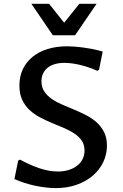

<svg xmlns="http://www.w3.org/2000/svg" viewBox="-20 -965 638 995"><path d="M280.3 -76.2Q309.6 -76.2 334.7 -83.7Q359.9 -91.3 378.4 -105.2Q397 -119.1 407.5 -139.4Q418 -159.7 418 -185.1Q418 -215.3 403.6 -236.3Q389.2 -257.3 365.2 -273.2Q341.3 -289.1 311 -301.8Q280.8 -314.5 249.3 -327.6Q217.8 -340.8 187.5 -356.7Q157.2 -372.6 133.3 -394.8Q109.4 -417 95 -447.8Q80.6 -478.5 80.6 -522Q80.6 -569.3 98.6 -606.9Q116.7 -644.5 149.4 -670.9Q182.1 -697.3 227.5 -711.2Q272.9 -725.1 327.6 -725.1Q343.8 -725.1 364.7 -723.6Q385.7 -722.2 409.7 -719Q433.6 -715.8 459.7 -710.7Q485.8 -705.6 512.2 -697.8L493.2 -603L483.9 -598.1Q458 -609.9 433.6 -617.7Q409.2 -625.5 387.2 -630.4Q365.2 -635.3 346.4 -637.2Q327.6 -639.2 313.5 -639.2Q286.6 -639.2 264.6 -632.8Q242.7 -626.5 227.3 -614.3Q211.9 -602.1 203.4 -584.2Q194.8 -566.4 194.8 -543.5Q194.8 -512.7 209.5 -491Q224.1 -469.2 247.8 -452.6Q271.5 -436 302 -423.1Q332.5 -410.2 364.5 -396.7Q396.5 -383.3 427 -367.7Q457.5 -352.1 481.2 -330.6Q504.9 -309.1 519.5 -280Q534.2 -251 534.2 -210.4Q534.2 -165 515.1 -125Q496.1 -85 461.2 -54.9Q426.3 -24.9 377.4 -7.6Q328.6 9.8 268.6 9.8Q244.1 9.8 217.3 6.6Q190.4 3.4 162.6 -2.4Q134.8 -8.3 107.4 -17.1Q80.1 -25.9 54.7 -37.1L74.2 -132.8L84 -137.7Q135.7 -109.4 185.1 -92.8Q234.4 -76.2 280.3 -76.2ZM480.5 -945.3 369.1 -782.2H253.9L142.6 -945.3H234.4L312.5 -847.2L391.1 -945.3Z"/></svg>

Font: Proza Libre
Style: Medium
Weight: 500
Designer: Jasper de Waard
Foundry: Jasper de Waard
Version: Version 1.000; ttfautohint (v1.4.1.8-43bc)